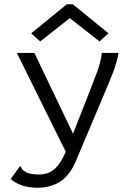

<svg xmlns="http://www.w3.org/2000/svg" viewBox="-20 -705 640 899"><path d="M156 174Q76 174 30 133L67 82L74 73L79 78Q81 86 86.5 90.5Q92 95 106 104Q130 112 161 112Q207 112 235.5 86.5Q264 61 288 6L59 -457H141L322 -79L399 -275Q417 -321 434 -366Q451 -411 457 -457H535Q527 -411 508.5 -364Q490 -317 470 -270L334 52Q305 119 260 146.5Q215 174 156 174ZM168 -511 126 -549 293 -685H321L488 -549L446 -511L307 -620Z"/></svg>

Font: Inconsolata Expanded
Style: Regular
Weight: 400
Width: 7
Monospace: yes
Designer: Raph Levien, Cyreal, Brenton Simpson
Foundry: Raph Levien, Cyreal, Google
Version: Version 3.000; ttfautohint (v1.8.2.53-6de2)